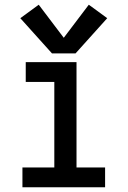

<svg xmlns="http://www.w3.org/2000/svg" viewBox="-20 -793 540 813"><path d="M75 0H425V-84H304V-530H89V-446H210V-84H75ZM200 -567H300L434 -716L356 -773L250 -633L144 -773L66 -716Z"/></svg>

Font: Iosevka SS08 Medium
Style: Regular
Weight: 500
Monospace: yes
Designer: Belleve Invis
Foundry: Belleve Invis
Version: Version 3.4.3; ttfautohint (v1.8.3)